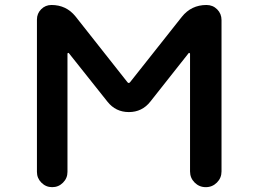

<svg xmlns="http://www.w3.org/2000/svg" viewBox="-20 -775 1040 774"><path d="M746.1 -84V-557.6Q746.1 -560.5 743.7 -561.5Q741.2 -562.5 740.2 -560.5L585.9 -365.2Q552.7 -323.2 499.5 -323.2Q446.3 -323.2 413.1 -365.2L257.8 -560.5Q256.8 -562.5 254.4 -561.5Q252 -560.5 252 -558.6V-82Q252 -56.6 233.9 -38.6Q215.8 -20.5 190.4 -20.5Q165 -20.5 147 -38.6Q128.9 -56.6 128.9 -82V-696.3Q128.9 -720.7 146 -737.8Q163.1 -754.9 187.5 -754.9Q247.1 -754.9 284.2 -709L493.2 -444.3Q499 -436.5 504.9 -444.3L712.9 -707Q751 -754.9 812.5 -754.9Q837.9 -754.9 855.5 -737.3Q873 -719.7 873 -694.3V-84Q873 -57.6 854.5 -39.1Q835.9 -20.5 809.6 -20.5Q783.2 -20.5 764.6 -39.1Q746.1 -57.6 746.1 -84Z"/></svg>

Font: Rounded-X Mgen+ 2m medium
Style: Regular
Weight: 500
Designer: [Source Han Sans]
Ryoko NISHIZUKA  (kana & ideographs); Paul D. Hunt (Latin, Greek & Cyrillic); Wenlong ZHANG  (bopomofo
Version: Version 1.059.20150602